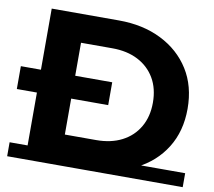

<svg xmlns="http://www.w3.org/2000/svg" viewBox="-91 -791 997 894"><g transform="rotate(10 408.0 -343.5)"><path d="M83 0V-700H401Q515 -700 602 -656.5Q689 -613 738 -535Q787 -457 787 -350Q787 -244 738 -165.5Q689 -87 602 -43.5Q515 0 401 0ZM245 -133H393Q463 -133 514.5 -159.5Q566 -186 594.5 -235Q623 -284 623 -350Q623 -417 594.5 -465.5Q566 -514 514.5 -540.5Q463 -567 393 -567H245ZM-2 -53H828V13H-2ZM-12 -303V-411H420V-303Z"/></g></svg>

Font: Montserrat Underline Thin
Style: Bold
Weight: 700
Version: Version 9.000